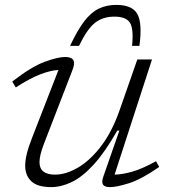

<svg xmlns="http://www.w3.org/2000/svg" viewBox="-20 -755 700 785"><path d="M402.5 -33 468 -221H459.5Q408.5 -131.5 362.2 -81.2Q316 -31 273 -10.5Q230 10 189 10Q133.5 10 108.2 -13.8Q83 -37.5 83 -77.5Q83 -98.5 89.5 -125.8Q96 -153 111.5 -192.5L219 -469Q187.5 -467.5 145 -451.2Q102.5 -435 44.5 -397.5L30 -421.5Q108.5 -482.5 162.5 -502.2Q216.5 -522 246 -522Q272 -522 279.8 -509.2Q287.5 -496.5 275.5 -466.5L160 -168Q141.5 -120.5 141.5 -92Q141.5 -41 205 -41Q249.5 -41 298.8 -69.8Q348 -98.5 392.8 -156.8Q437.5 -215 468.5 -303L541.5 -512H601.5L448.5 -41Q479.5 -41.5 521 -53.2Q562.5 -65 618 -96L631 -72.5Q557.5 -21.5 507 -5.8Q456.5 10 430.5 10Q408 10 401.2 0Q394.5 -10 402.5 -33ZM448 -687Q401 -687 369 -662.2Q337 -637.5 303 -567.5H266.5Q297 -632.5 325 -668.8Q353 -705 384.5 -720Q416 -735 456 -735Q520.5 -735 541.5 -697.8Q562.5 -660.5 550 -567.5H520Q527 -638 511 -662.5Q495 -687 448 -687Z"/></svg>

Font: Newsreader 6pt Light
Style: Italic
Weight: 300
Italic angle: -17°
Designer: Hugues Gentile
Foundry: Production Type
Version: Version 1.003; ttfautohint (v1.8.3)